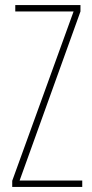

<svg xmlns="http://www.w3.org/2000/svg" viewBox="-20 -734 363 754"><path d="M303 0V-25H57L296 -689V-714H40V-689H269L28 -24V0Z"/></svg>

Font: Noto Sans Armenian ExtraCondensed Thin
Style: Regular
Weight: 100
Width: 2
Designer: Monotype Design Team
Foundry: Monotype Imaging Inc.
Version: Version 2.008